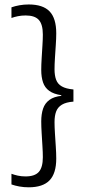

<svg xmlns="http://www.w3.org/2000/svg" viewBox="-20 -696 376 838"><path d="M30 -664V-617.5Q42 -622 57.8 -625.2Q73.5 -628.5 92 -628.5Q132 -628.5 149.5 -609Q167 -589.5 167 -545Q167 -525 165.2 -497.5Q163.5 -470 161.8 -441.5Q160 -413 160 -390.5Q160 -359.5 167.8 -336.5Q175.5 -313.5 194.8 -299.5Q214 -285.5 247.5 -280.5V-273L250 -278Q215.5 -274.5 195.8 -260Q176 -245.5 168 -221.8Q160 -198 160 -166Q160 -143.5 161.8 -114.8Q163.5 -86 165.2 -58.2Q167 -30.5 167 -10Q167 34.5 149.5 54.2Q132 74 91.5 74Q73 74 57.5 70.5Q42 67 30 62.5V109Q45.5 114.5 64.8 118Q84 121.5 105.5 121.5Q167 121.5 196.2 91.2Q225.5 61 225.5 -4Q225.5 -27.5 223.5 -56.5Q221.5 -85.5 219.8 -114Q218 -142.5 218 -163Q218 -190.5 225 -209.2Q232 -228 250 -239Q268 -250 300.5 -252.5V-305.5Q268 -308.5 250 -318.8Q232 -329 225 -347.8Q218 -366.5 218 -393.5Q218 -414.5 219.8 -442.5Q221.5 -470.5 223.5 -499.5Q225.5 -528.5 225.5 -550.5Q225.5 -616 196.5 -646.2Q167.5 -676.5 105.5 -676.5Q84 -676.5 64.8 -673Q45.5 -669.5 30 -664Z"/></svg>

Font: Anek Malayalam Medium Light
Style: Regular
Weight: 300
Version: Version 1.003